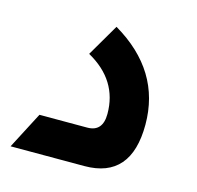

<svg xmlns="http://www.w3.org/2000/svg" viewBox="-75 -534 628 613"><g transform="rotate(15 238.5 -228.0)"><path d="M10 0 73 -121H231Q282 -121 282 -180Q282 -291 176 -350L238 -456Q408 -356 408 -178Q408 0 254 0Z"/></g></svg>

Font: Space Grotesk SemiBold
Style: Regular
Weight: 600
Designer: Florian Karsten
Foundry: Florian Karsten
Version: Version 2.000